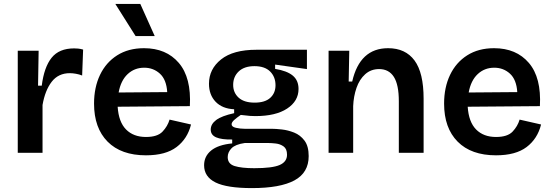

<svg xmlns="http://www.w3.org/2000/svg" viewBox="-20 -783 2831 984"><path d="M71 0V-523H178L175 -344H194Q206 -439 244.5 -487Q283 -535 360 -535Q370 -535 380.5 -534Q391 -533 406 -529L401 -396Q386 -402 369 -405Q352 -408 338 -408Q279 -408 245 -364Q211 -320 198 -245V0Z M728 13Q601 13 531.5 -57Q462 -127 462 -252Q462 -335 492.5 -399Q523 -463 580.5 -499.5Q638 -536 718 -536Q832 -536 896.5 -460.5Q961 -385 953 -239L583 -236Q588 -158 626 -119.5Q664 -81 728 -81Q787 -81 813 -108.5Q839 -136 849 -170L959 -145Q941 -72 885 -29.5Q829 13 728 13ZM719 -436Q669 -436 634 -403Q599 -370 588 -309L837 -311Q833 -375 799.5 -405.5Q766 -436 719 -436ZM675 -598 571 -763H699L773 -598Z M1271 181Q1143 181 1084.5 152Q1026 123 1026 64Q1026 18 1062 -11.5Q1098 -41 1170 -48V-68Q1116 -67 1088 -79Q1060 -91 1060 -119Q1060 -147 1088 -168Q1116 -189 1180 -203V-223Q1119 -226 1085 -261.5Q1051 -297 1051 -354Q1051 -429 1113 -478.5Q1175 -528 1294 -528H1553V-429L1390 -452V-430Q1451 -420 1480.5 -395.5Q1510 -371 1510 -327Q1510 -265 1451.5 -226.5Q1393 -188 1289 -188Q1276 -188 1261 -189Q1246 -190 1214 -194Q1192 -179 1179.5 -167.5Q1167 -156 1167 -146Q1167 -133 1189 -128Q1211 -123 1234 -123H1373Q1393 -123 1424.5 -119.5Q1456 -116 1487.5 -103.5Q1519 -91 1540.5 -62.5Q1562 -34 1562 17Q1562 102 1489 141.5Q1416 181 1271 181ZM1285 -257Q1338 -257 1365 -281.5Q1392 -306 1392 -346Q1392 -389 1364.5 -416.5Q1337 -444 1284 -444Q1232 -444 1203.5 -417Q1175 -390 1175 -348Q1175 -308 1203 -282.5Q1231 -257 1285 -257ZM1283 79Q1376 79 1413.5 62.5Q1451 46 1451 10Q1451 -20 1433.5 -32.5Q1416 -45 1393.5 -47.5Q1371 -50 1357 -50H1234Q1186 -43 1166.5 -23Q1147 -3 1147 22Q1147 57 1182.5 68Q1218 79 1283 79Z M1664 0V-523H1770L1767 -365H1785Q1824 -536 1969 -536Q2058 -536 2104.5 -473Q2151 -410 2151 -277V0H2024V-264Q2024 -349 1998.5 -389Q1973 -429 1923 -429Q1881 -429 1851.5 -402.5Q1822 -376 1807 -332.5Q1792 -289 1790 -239V0Z M2522 13Q2395 13 2325.5 -57Q2256 -127 2256 -252Q2256 -335 2286.5 -399Q2317 -463 2374.5 -499.5Q2432 -536 2512 -536Q2626 -536 2690.5 -460.5Q2755 -385 2747 -239L2377 -236Q2382 -158 2420 -119.5Q2458 -81 2522 -81Q2581 -81 2607 -108.5Q2633 -136 2643 -170L2753 -145Q2735 -72 2679 -29.5Q2623 13 2522 13ZM2513 -436Q2463 -436 2428 -403Q2393 -370 2382 -309L2631 -311Q2627 -375 2593.5 -405.5Q2560 -436 2513 -436Z"/></svg>

Font: Bricolage Grotesque 12pt SemiBold
Style: Regular
Weight: 600
Designer: Mathieu Triay
Foundry: Atelier Triay
Version: Version 1.001; ttfautohint (v1.8.4.7-5d5b);gftools[0.9.33.de